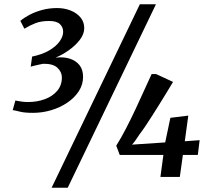

<svg xmlns="http://www.w3.org/2000/svg" viewBox="-20 -835 984 906"><path d="M136 -302.5Q96 -302.5 74.5 -308Q53 -313.5 40 -315.5L52.5 -360.5Q68 -357.5 83 -355.5Q98 -353.5 111.5 -353.5Q155 -353.5 191.5 -367Q228 -380.5 250 -406.5Q272 -432.5 272 -469.5Q272 -495 251.2 -515Q230.5 -535 183 -534Q175 -532.5 163.8 -530Q152.5 -527.5 142 -525Q131.5 -522.5 125 -520.5L131.5 -568Q179.5 -578 212 -597Q244.5 -616 261.2 -639.5Q278 -663 278 -685Q278 -707 262.5 -721.5Q247 -736 211.5 -736Q174.5 -736 147.8 -725.8Q121 -715.5 95 -699.5L76 -736.5Q92 -750.5 118.2 -764.5Q144.5 -778.5 178 -787.8Q211.5 -797 249.5 -797Q284 -797 313 -785.5Q342 -774 359.8 -752.8Q377.5 -731.5 377.5 -702Q377.5 -674.5 356.8 -647.2Q336 -620 304.5 -597.8Q273 -575.5 242 -563Q279 -567.5 308.2 -558.5Q337.5 -549.5 354.8 -528Q372 -506.5 372 -472.5Q372 -435.5 351.8 -404.5Q331.5 -373.5 297.5 -350.5Q263.5 -327.5 221.5 -315Q179.5 -302.5 136 -302.5ZM640 -815H716L299.5 51H223.5ZM737 0 751 -104H545L528.5 -147.5Q551.5 -184 574.5 -228.5Q597.5 -273 619.2 -319.2Q641 -365.5 660.2 -408.5Q679.5 -451.5 695.5 -485.5H716.5L796.5 -448.5Q782.5 -425 766.2 -398.2Q750 -371.5 732.8 -344Q715.5 -316.5 698.8 -290Q682 -263.5 666.8 -240.8Q651.5 -218 639 -202Q631 -190.5 622.5 -177.5Q614 -164.5 603 -152.5L759.5 -163L784 -279L868.5 -289.5L852 -168.5L922 -173.5L913.5 -104H843L828.5 0Z"/></svg>

Font: Merriweather SemiBold
Style: Italic
Weight: 600
Italic angle: -7.8°
Version: Version 2.101